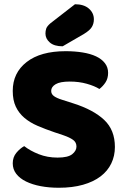

<svg xmlns="http://www.w3.org/2000/svg" viewBox="-20 -866 591 904"><path d="M251 -124Q300 -124 320 -140Q340 -156 340 -176Q340 -196 324 -207.5Q308 -219 279 -229L237 -243Q193 -258 157 -273.5Q121 -289 95 -311Q69 -333 54.5 -363.5Q40 -394 40 -438Q40 -523 105.5 -574Q171 -625 289 -625Q332 -625 369 -619Q406 -613 432.5 -600.5Q459 -588 474 -568.5Q489 -549 489 -523Q489 -497 477 -478.5Q465 -460 448 -447Q426 -461 389 -471.5Q352 -482 308 -482Q263 -482 242 -469.5Q221 -457 221 -438Q221 -423 234 -413.5Q247 -404 273 -396L326 -379Q420 -349 470.5 -301.5Q521 -254 521 -174Q521 -132 504 -96.5Q487 -61 453.5 -35.5Q420 -10 370.5 4Q321 18 257 18Q211 18 171.5 10.5Q132 3 102.5 -11.5Q73 -26 56.5 -47.5Q40 -69 40 -97Q40 -126 57 -146.5Q74 -167 94 -178Q122 -156 162.5 -140Q203 -124 251 -124ZM333 -846Q375 -846 398.5 -825.5Q422 -805 422 -775Q422 -755 412.5 -739Q403 -723 375 -706L275 -648Q235 -648 214.5 -666Q194 -684 194 -708Q194 -720 197.5 -731Q201 -742 217 -756Z"/></svg>

Font: Baloo 2 ExtraBold
Style: Regular
Weight: 800
Designer: Sarang Kulkarni and Ek Type
Foundry: Ek Type
Version: Version 1.640;hotconv 1.0.111;makeotfexe 2.5.65597; ttfautoh